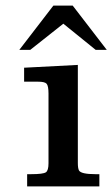

<svg xmlns="http://www.w3.org/2000/svg" viewBox="-20 -664 400 684"><path d="M334 0H333H331.5H79.1H78.1H76.7V-1V-2.4V-41V-42V-43.5H78.1H79.1H90.8Q133.8 -43.5 143.6 -50.3Q152.8 -56.6 152.8 -82.5V-331.1Q152.8 -357.9 146 -365.7Q139.6 -373 115.2 -373H68.4H67.4H65.9V-374.5V-375.5V-420.4V-421.9V-422.9H67.4H68.4L254.9 -432.6H256.3H257.3V-431.6V-430.2V-83.5Q257.3 -64.9 261.2 -57.1Q268.1 -43.5 320.3 -43.5H331.5H333H334V-42V-41V-2.4V-1ZM360.4 -486.3H357.9H355.5H321.8H320.8L320.3 -486.8L205.6 -579.6L88.4 -486.8L87.9 -486.3H86.9H53.7H51.3H48.8L50.3 -488.3L51.8 -490.2L169.4 -643.1L169.9 -643.6L170.4 -644H170.9H171.4H237.8H238.3H239.3V-643.6L239.7 -643.1L357.4 -490.2L358.9 -488.3Z"/></svg>

Font: RIT Rachana
Style: Bold
Weight: 700
Designer: Hussain KH
Version: 1.5.2